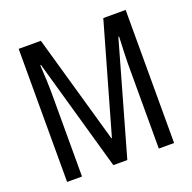

<svg xmlns="http://www.w3.org/2000/svg" viewBox="-126 -841 970 968"><g transform="rotate(-20 359.0 -357.0)"><path d="M321 0 151 -599H147Q153 -499 153 -458V0H73V-714H192L358 -131H361L527 -714H647V0H565V-456Q565 -478 566.5 -514Q568 -550 570 -599H566L396 0Z"/></g></svg>

Font: Noto Sans Bengali ExtraCondensed
Style: Regular
Weight: 400
Width: 2
Designer: Jelle Bosma - Monotype Design Team
Foundry: Monotype Imaging Inc.
Version: Version 2.003; ttfautohint (v1.8.4.7-5d5b)